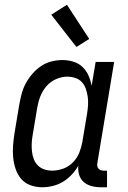

<svg xmlns="http://www.w3.org/2000/svg" viewBox="-20 -781 540 809"><path d="M158 8Q132 8 108.5 -0.5Q85 -9 69.5 -27Q54 -45 46 -68.5Q38 -92 35.5 -117Q33 -142 35 -167.5Q37 -193 41 -219L61 -339Q65 -362 71 -385Q77 -408 88.5 -429.5Q100 -451 116.5 -470Q133 -489 153 -502.5Q173 -516 196.5 -522Q220 -528 243 -528Q267 -528 289.5 -521Q312 -514 328 -498.5Q344 -483 353 -462.5Q362 -442 366 -419L383 -520H461L390 -93Q389 -87 390 -81Q391 -75 395 -70.5Q399 -66 404.5 -64Q410 -62 416 -62H431V8H404Q384 8 365.5 3Q347 -2 333 -14Q319 -26 313.5 -44.5Q308 -63 310 -83Q299 -63 282 -45Q265 -27 245 -15Q225 -3 202.5 2.5Q180 8 158 8ZM200 -62Q223 -62 246.5 -70.5Q270 -79 287.5 -97Q305 -115 314 -137.5Q323 -160 327 -183L347 -303Q350 -321 351 -339Q352 -357 349.5 -374Q347 -391 341.5 -407Q336 -423 325 -435Q314 -447 297.5 -452.5Q281 -458 263 -458Q240 -458 216 -447.5Q192 -437 175.5 -417.5Q159 -398 150 -375Q141 -352 137 -328L117 -208Q114 -191 113.5 -174Q113 -157 115 -140.5Q117 -124 123 -109Q129 -94 140.5 -83Q152 -72 167.5 -67Q183 -62 200 -62ZM302 -583 196 -719 262 -761 356 -617Z"/></svg>

Font: Iosevka Curly Slab
Style: Italic
Weight: 400
Italic angle: -9°
Monospace: yes
Designer: Belleve Invis
Foundry: Belleve Invis
Version: Version 22.1.2; ttfautohint (v1.8.4)